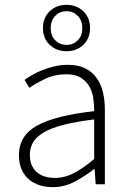

<svg xmlns="http://www.w3.org/2000/svg" viewBox="-20 -759 531 791"><path d="M197 12Q168 12 143 4Q118 -4 99 -20Q80 -36 69 -61Q58 -86 58 -120Q58 -200 132.5 -241.5Q207 -283 368 -301Q368 -328 364 -355.5Q360 -383 347 -404.5Q334 -426 312 -439.5Q290 -453 254 -453Q206 -453 166 -434Q126 -415 101 -397L81 -430Q94 -439 112.5 -450Q131 -461 154 -470Q177 -479 204 -485.5Q231 -492 260 -492Q302 -492 331 -477.5Q360 -463 378 -438Q396 -413 404 -379.5Q412 -346 412 -307V0H374L370 -62H367Q330 -33 287.5 -10.5Q245 12 197 12ZM205 -26Q247 -26 285 -46Q323 -66 368 -104V-267Q294 -258 243 -245Q192 -232 161 -214Q130 -196 116.5 -173Q103 -150 103 -122Q103 -96 111 -78Q119 -60 133 -48.5Q147 -37 165.5 -31.5Q184 -26 205 -26ZM254 -548Q212 -548 184.5 -574.5Q157 -601 157 -643Q157 -686 184.5 -712.5Q212 -739 254 -739Q296 -739 323.5 -712.5Q351 -686 351 -643Q351 -601 323.5 -574.5Q296 -548 254 -548ZM254 -574Q281 -574 300 -592.5Q319 -611 319 -643Q319 -675 300 -694Q281 -713 254 -713Q227 -713 208 -694Q189 -675 189 -643Q189 -611 208 -592.5Q227 -574 254 -574Z"/></svg>

Font: Giro Light
Style: Regular
Weight: 300
Designer: Paul D. Hunt
Foundry: Adobe Systems Incorporated
Version: Version 1.000;PS 1.0;hotconv 1.0.88;makeotf.lib2.5.647800